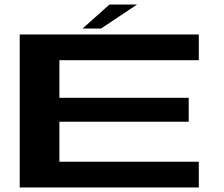

<svg xmlns="http://www.w3.org/2000/svg" viewBox="-20 -827 986 847"><path d="M67 0H857V-113.5H242V-290H812.5V-395.5H242V-561.5H857V-675H67ZM344 -701H425.5L584.5 -807H463Z"/></svg>

Font: Anybody ExtraExpanded SemiBold
Style: Regular
Weight: 600
Width: 8
Version: Version 1.113;gftools[0.9.25]